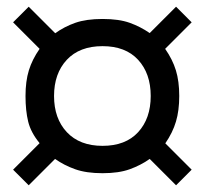

<svg xmlns="http://www.w3.org/2000/svg" viewBox="-20 -671 610 572"><path d="M65.5 -119 19 -165.5 98 -244.5Q72 -276 64 -308.5Q56 -341 56 -385Q56 -429 66 -461.5Q76 -494 98 -525.5L19 -604.5L65.5 -651L144.5 -572Q171.5 -591.5 204.2 -603Q237 -614.5 285.5 -614.5Q334.5 -614.5 366.5 -603Q398.5 -591.5 426 -572.5L504.5 -651L551 -604.5L472 -525.5Q494 -494 504 -461.5Q514 -429 514 -385Q514 -341.5 504.2 -308.8Q494.5 -276 472.5 -244L551 -165.5L504.5 -119L426 -197.5Q399 -178.5 366.5 -166.8Q334 -155 285.5 -155Q237 -155 204 -166.8Q171 -178.5 144 -197.5ZM285.5 -236.5Q354 -236.5 391.5 -277.2Q429 -318 429 -385Q429 -452 391.5 -492.8Q354 -533.5 285.5 -533.5Q217 -533.5 179 -492.8Q141 -452 141 -385Q141 -318 179.2 -277.2Q217.5 -236.5 285.5 -236.5Z"/></svg>

Font: Besley* Narrow Fatface
Style: Regular
Weight: 900
Width: 4
Designer: Owen Earl
Foundry: indestructible type*
Version: Version 3.000; ttfautohint (v1.8.3)